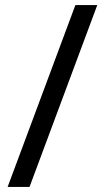

<svg xmlns="http://www.w3.org/2000/svg" viewBox="-20 -734 412 754"><path d="M362 -714 96 0H10L276 -714Z"/></svg>

Font: BC Sans
Style: Regular
Weight: 400
Designer: Monotype Design Team
Province of B.C.
Foundry: Monotype Imaging Inc.
Version: Version 2.000;GOOG;noto-source:20170915:90ef993387c0